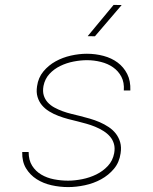

<svg xmlns="http://www.w3.org/2000/svg" viewBox="-20 -759 627 789"><path d="M449.2 -129.4Q453.1 -150.9 448.2 -167.7Q443.4 -184.6 432.1 -197.8Q420.9 -210.9 404.8 -220.9Q388.7 -231 370.8 -238.3Q353 -245.6 334.5 -250.7Q315.9 -255.9 300.3 -259.8Q281.2 -264.2 260.3 -269.8Q239.3 -275.4 219.5 -283Q199.7 -290.5 182.1 -301.3Q164.6 -312 152.3 -326.7Q140.1 -341.3 134.3 -360.6Q128.4 -379.9 132.3 -404.8Q137.2 -439.9 158.2 -465.3Q179.2 -490.7 208.3 -506.8Q237.3 -522.9 271.2 -530.5Q305.2 -538.1 336.9 -538.1Q372.6 -538.1 405.5 -529.3Q438.5 -520.5 463.4 -502Q488.3 -483.4 502.7 -455.1Q517.1 -426.8 515.6 -387.2H488.8Q491.2 -419.9 478.8 -443.6Q466.3 -467.3 444.6 -482.4Q422.9 -497.6 394.5 -504.6Q366.2 -511.7 337.4 -511.7Q311.5 -511.7 282.5 -506.1Q253.4 -500.5 227.8 -488Q202.1 -475.6 183.3 -455.3Q164.6 -435.1 158.7 -405.8Q154.8 -383.8 159.7 -367.4Q164.6 -351.1 175.8 -338.6Q187 -326.2 203.1 -317.4Q219.2 -308.6 237.3 -302Q255.4 -295.4 273.7 -291Q292 -286.6 307.6 -282.7Q327.1 -277.8 348.4 -271.7Q369.6 -265.6 389.4 -257.1Q409.2 -248.5 426.8 -236.8Q444.3 -225.1 456.3 -209.5Q468.3 -193.8 473.9 -174.1Q479.5 -154.3 475.6 -128.9Q470.2 -91.3 448.2 -65.2Q426.3 -39.1 395.5 -22.2Q364.7 -5.4 328.9 2.2Q293 9.8 260.3 9.8Q225.6 9.8 191.7 2.2Q157.7 -5.4 130.6 -22.7Q103.5 -40 86.9 -67.4Q70.3 -94.7 71.3 -134.3H97.7Q97.7 -100.6 112.1 -77.9Q126.5 -55.2 149.7 -41.5Q172.9 -27.8 201.7 -22.2Q230.5 -16.6 259.8 -16.6Q287.1 -16.6 317.9 -22.7Q348.6 -28.8 376 -42.2Q403.3 -55.7 423.3 -77.1Q443.4 -98.6 449.2 -129.4ZM446.8 -738.8 480 -738.3 370.1 -609.9 340.3 -610.4Z"/></svg>

Font: Roboto Mono Thin
Style: Italic
Weight: 250
Designer: Google
Version: Version 2.000985; 2015; ttfautohint (v1.3)